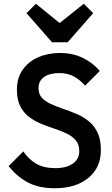

<svg xmlns="http://www.w3.org/2000/svg" viewBox="-20 -992 596 1022"><path d="M271 10Q188 10 130 -20Q72 -50 26 -108L104 -186Q133 -144 173 -120.5Q213 -97 275 -97Q333 -97 367.5 -121Q402 -145 402 -187Q402 -222 384 -244Q366 -266 336.5 -280.5Q307 -295 271.5 -306.5Q236 -318 200.5 -332.5Q165 -347 135.5 -369Q106 -391 88 -426Q70 -461 70 -515Q70 -577 100.5 -620.5Q131 -664 183 -687Q235 -710 299 -710Q368 -710 422.5 -683Q477 -656 511 -614L433 -536Q403 -570 370.5 -586.5Q338 -603 296 -603Q244 -603 214.5 -582Q185 -561 185 -523Q185 -491 203 -471.5Q221 -452 250.5 -438.5Q280 -425 315.5 -413Q351 -401 386.5 -386Q422 -371 451.5 -347.5Q481 -324 499 -287Q517 -250 517 -194Q517 -100 450.5 -45Q384 10 271 10ZM426 -972 476 -922 340 -767H257L121 -922L171 -972L335 -839L261 -840Z"/></svg>

Font: Outfit Thin Medium
Style: Regular
Weight: 500
Version: Version 1.100;gftools[0.9.27]